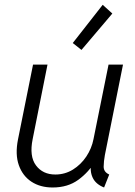

<svg xmlns="http://www.w3.org/2000/svg" viewBox="-20 -790 573 817"><path d="M204.1 7.8Q151.4 7.8 113.8 -16.8Q76.2 -41.5 60.1 -87.2Q43.9 -132.8 56.6 -196.8L120.6 -515.1H182.1L119.1 -198.7Q104 -125 133.1 -86.2Q162.1 -47.4 215.3 -47.4Q256.3 -47.4 290.3 -68.4Q324.2 -89.4 347.2 -123.8Q370.1 -158.2 377.9 -198.2L441.9 -515.1H503.4L426.3 -130.4Q421.4 -104 421.1 -81.1Q420.9 -58.1 444.8 -47.4L422.9 7.8Q387.2 -6.3 374.3 -34.2Q361.3 -62 368.7 -97.7L391.1 -75.2H346.2L384.8 -104Q358.4 -58.1 313.5 -25.1Q268.6 7.8 204.1 7.8ZM326.7 -577.6 289.6 -606.9 417 -769.5 458 -732.4Z"/></svg>

Font: Reddit Sans Light
Style: Italic
Weight: 300
Italic angle: -11.25°
Designer: Stephen Hutchings
Version: Version 1.013